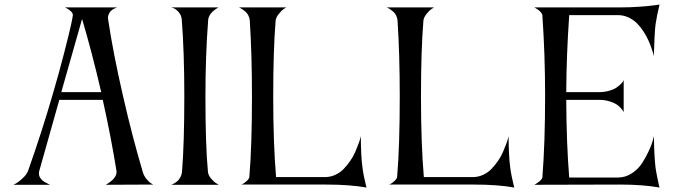

<svg xmlns="http://www.w3.org/2000/svg" viewBox="-20 -821 2986 852"><path d="M344.2 -736.8 252 -412.1H429.2Q387.2 -592.8 344.2 -736.8ZM153.8 -61Q152.8 -58.1 152.8 -50.8Q152.8 -39.1 160.4 -29.1Q168 -19 177 -13.9Q186 -8.8 194.3 -4.9L202.1 -1H40Q45.9 -3.9 54.9 -9.3Q64 -14.6 81.5 -31Q99.1 -47.4 105 -64Q166 -237.3 211.9 -395Q243.2 -502 265.6 -589.6Q288.1 -677.2 295.7 -712.9Q303.2 -748.5 303.2 -753.9V-754.9Q303.2 -762.7 294.4 -771Q285.6 -779.3 276.9 -783.7L268.1 -788.1H500Q498.5 -787.6 495.6 -786.6Q492.7 -785.6 485.6 -782Q478.5 -778.3 473.1 -773.4Q467.8 -768.6 463.4 -760Q459 -751.5 459 -741.2Q459 -740.2 459.5 -737.8Q460 -735.4 460 -733.9Q481.9 -585.9 525.9 -395Q565.9 -218.8 613.8 -57.1Q619.1 -39.6 630.9 -25.6Q642.6 -11.7 651.4 -6.8L660.2 -2L449.2 -1Q451.2 -2 454.3 -3.9Q457.5 -5.9 465.8 -11.7Q474.1 -17.6 480.5 -23.7Q486.8 -29.8 491.9 -38.6Q497.1 -47.4 497.1 -56.2V-61Q474.1 -206.1 436 -377.9H243.2Z M787.6 -58.1Q797.9 -184.1 797.9 -395Q797.9 -588.9 786.6 -733.9Q785.2 -752.4 773.7 -766.1Q762.2 -779.8 751.5 -784.2L740.7 -788.1H949.7L946.8 -786.6Q944.3 -785.2 940.7 -782.7Q937 -780.3 932.1 -776.9Q927.2 -773.4 922.6 -768.8Q918 -764.2 914.1 -758.8Q910.2 -753.4 907.2 -746.6Q904.3 -739.7 903.8 -732.9Q891.6 -573.2 891.6 -395Q891.6 -173.3 902.8 -58.1Q904.3 -43.5 916.3 -29.1Q928.2 -14.6 939.5 -7.8L950.7 -1H739.7Q741.7 -1.5 744.6 -2.7Q747.6 -3.9 755.6 -8.8Q763.7 -13.7 769.8 -19.8Q775.9 -25.9 781.2 -36.1Q786.6 -46.4 787.6 -58.1Z M1588.4 -78.1Q1590.3 -60.5 1595 -38.1Q1599.6 -15.6 1603 -2L1606.4 11.2Q1532.2 -2 1428.2 -2H1051.3Q1054.7 -3.4 1060.3 -6.6Q1065.9 -9.8 1075.4 -18.6Q1085 -27.3 1086.4 -35.2Q1098.1 -172.4 1098.1 -392.1Q1098.1 -580.1 1088.4 -730Q1087.4 -741.7 1082.3 -752Q1077.1 -762.2 1070.1 -768.6Q1063 -774.9 1056.2 -779.5Q1049.3 -784.2 1044.9 -786.1L1040 -788.1H1250Q1245.1 -785.2 1237.8 -780.3Q1230.5 -775.4 1217.8 -760Q1205.1 -744.6 1203.1 -730Q1192.4 -597.7 1192.4 -392.1Q1192.4 -183.6 1205.1 -35.2H1422.4Q1446.3 -35.2 1468 -45.2Q1489.7 -55.2 1505.1 -71.3Q1520.5 -87.4 1533.9 -106.7Q1547.4 -126 1555.7 -145.3Q1564 -164.6 1570.1 -180.7Q1576.2 -196.8 1578.6 -207L1581.1 -216.8Q1581.5 -127.9 1588.4 -78.1Z M2244.1 -78.1Q2246.1 -60.5 2250.7 -38.1Q2255.4 -15.6 2258.8 -2L2262.2 11.2Q2188 -2 2084 -2H1707Q1710.4 -3.4 1716.1 -6.6Q1721.7 -9.8 1731.2 -18.6Q1740.7 -27.3 1742.2 -35.2Q1753.9 -172.4 1753.9 -392.1Q1753.9 -580.1 1744.1 -730Q1743.2 -741.7 1738 -752Q1732.9 -762.2 1725.8 -768.6Q1718.8 -774.9 1711.9 -779.5Q1705.1 -784.2 1700.7 -786.1L1695.8 -788.1H1905.8Q1900.9 -785.2 1893.6 -780.3Q1886.2 -775.4 1873.5 -760Q1860.8 -744.6 1858.9 -730Q1848.1 -597.7 1848.1 -392.1Q1848.1 -183.6 1860.8 -35.2H2078.1Q2102.1 -35.2 2123.8 -45.2Q2145.5 -55.2 2160.9 -71.3Q2176.3 -87.4 2189.7 -106.7Q2203.1 -126 2211.4 -145.3Q2219.7 -164.6 2225.8 -180.7Q2231.9 -196.8 2234.4 -207L2236.8 -216.8Q2237.3 -127.9 2244.1 -78.1Z M2881.8 -216.8Q2882.8 -128.9 2888.7 -79.1Q2891.1 -61 2895.8 -38.3Q2900.4 -15.6 2903.3 -2L2906.7 11.2Q2833 -2 2730 -2L2351.6 -1Q2383.8 -20 2386.7 -33.2Q2398.9 -185.5 2398.9 -397Q2398.9 -578.6 2386.7 -753.9Q2385.3 -761.7 2376.5 -770.3Q2367.7 -778.8 2359.4 -783.2L2351.6 -788.1H2730Q2775.9 -788.1 2820.1 -791.3Q2864.3 -794.4 2885.7 -797.9L2906.7 -800.8Q2894.5 -751 2888.7 -710.9Q2886.2 -689 2884.5 -654.1Q2882.8 -619.1 2882.3 -595.7L2881.8 -571.8Q2880.9 -575.7 2879.2 -582.3Q2877.4 -588.9 2870.8 -607.7Q2864.3 -626.5 2856.4 -643.8Q2848.6 -661.1 2835 -682.1Q2821.3 -703.1 2805.9 -718.3Q2790.5 -733.4 2768.6 -743.7Q2746.6 -753.9 2722.7 -753.9H2505.9Q2493.7 -578.6 2492.7 -412.1H2640.6Q2664.6 -412.6 2684.3 -418.5Q2704.1 -424.3 2715.3 -432.1Q2726.6 -439.9 2734.4 -447.5Q2742.2 -455.1 2745.1 -460.4L2747.6 -465.8V-323.2Q2746.6 -325.2 2744.6 -328.9Q2742.7 -332.5 2734.6 -341.6Q2726.6 -350.6 2716.1 -357.7Q2705.6 -364.7 2686.3 -370.8Q2667 -377 2644.5 -377.9H2492.7Q2493.7 -182.1 2505.9 -33.2H2723.6Q2756.3 -33.7 2784.7 -52.5Q2813 -71.3 2830.1 -98.4Q2847.2 -125.5 2859.6 -152.3Q2872.1 -179.2 2877 -198.2Z"/></svg>

Font: Anticva
Style: Regular
Weight: 400
Version: Version 1.000